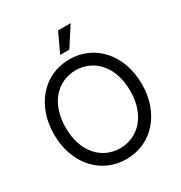

<svg xmlns="http://www.w3.org/2000/svg" viewBox="-215 -1090 1179 1253"><g transform="rotate(-30 374.5 -463.5)"><path d="M374.5 11.7C567.4 11.7 705.1 -145 705.1 -363.3C705.1 -582.5 567.4 -739.3 374.5 -739.3C181.6 -739.3 43.9 -582.5 43.9 -363.3C43.9 -145 181.6 11.7 374.5 11.7ZM374.5 -70.3C242.2 -70.3 131.8 -174.8 131.8 -363.3C131.8 -552.7 242.2 -657.2 374.5 -657.2C506.3 -657.2 617.2 -552.7 617.2 -363.3C617.2 -174.8 506.3 -70.3 374.5 -70.3ZM337.9 -793.9H407.2L501 -939.5H406.2Z"/></g></svg>

Font: Raveo Display Display
Style: Regular
Weight: 400
Designer: Jakub Foglar, Rasmus Andersson (Inter)
Foundry: Jakubfoglar.com
Version: Version 1.100;Glyphs 3.2.3 (3260)